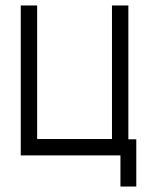

<svg xmlns="http://www.w3.org/2000/svg" viewBox="-20 -617 532 703"><path d="M56 -597H116V-108H390V-597H450V-107H479V66H421V-48H56Z"/></svg>

Font: IBM 3270 Semi-Condensed
Style: Condensed
Weight: 400
Monospace: yes
Version: Version 2.3.1